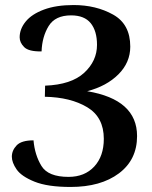

<svg xmlns="http://www.w3.org/2000/svg" viewBox="-20 -730 602 762"><path d="M27 -108Q27 -133 46 -153Q65 -173 113 -173Q118 -115 144.5 -71.5Q171 -28 252 -28Q316 -28 354 -69Q392 -110 392 -179Q392 -265 326 -304.5Q260 -344 158 -346L159 -390Q263 -394 314 -441Q365 -488 365 -552Q365 -607 340 -638Q315 -669 262 -669Q199 -669 173 -626.5Q147 -584 145 -526Q94 -525 76 -543Q58 -561 58 -582Q58 -615 82 -644.5Q106 -674 154.5 -692Q203 -710 272 -710Q361 -710 429 -672Q497 -634 497 -545Q497 -482 450 -435Q403 -388 326 -368Q524 -335 524 -190Q524 -96 452 -42Q380 12 260 12Q169 12 117 -9Q65 -30 46 -57.5Q27 -85 27 -108Z"/></svg>

Font: Arima Madurai ExtraBold
Style: Regular
Weight: 800
Designer: Joana Correia and Natanael Gama
Foundry: NDISCOVER
Version: Version 1.020